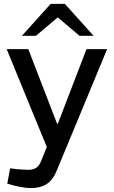

<svg xmlns="http://www.w3.org/2000/svg" viewBox="-20 -755 582 984"><path d="M138.3 209Q122.7 209 100.9 205.8Q79.2 202.5 52.8 196.1L17.2 186.2L32 107.5L64.9 111.8Q82.4 113.3 98.3 114.3Q114.2 115.3 125 115.3Q150.2 115.3 165.8 104.8Q181.4 94.3 190.6 70.8L219.8 -1.8L14.3 -503.2H125L272.4 -121.4H276.6L423.3 -503.2H529L270.7 119.8Q251.6 167 219.4 188Q187.3 209 138.3 209ZM387.7 -571.5 259.7 -679.6 239.5 -735.1H312.5L459.6 -571.5ZM92.3 -571.5 239.5 -735.1H312.5L292.2 -679.6L164.2 -571.5Z"/></svg>

Font: REM Medium
Style: Regular
Weight: 500
Designer: Octavio Pardo
Foundry: Ashler Design
Version: Version 1.005;gftools[0.9.28]